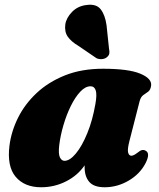

<svg xmlns="http://www.w3.org/2000/svg" viewBox="-20 -775 672 810"><path d="M526 -180Q517 -145 520.5 -131.5Q524 -118 534 -118Q543.5 -118 559 -130Q571 -140 578.8 -141.8Q586.5 -143.5 594 -139.5Q615.5 -128.5 594 -86.5Q570.5 -41 522.8 -13Q475 15 421.5 15Q376 15 356.5 -7.8Q337 -30.5 337 -69.5Q337 -73.5 337 -77.5Q307.5 -34.5 258.5 -9.8Q209.5 15 153.5 15Q83.5 15 46.2 -29Q9 -73 20 -161Q27.5 -220.5 56 -278Q84.5 -335.5 134.2 -382.2Q184 -429 254 -457Q324 -485 414.5 -485Q522 -485 571.8 -464.2Q621.5 -443.5 617.5 -413.5Q615 -395.5 605 -388.2Q595 -381 584.5 -373.8Q574 -366.5 569 -348ZM230 -163.5Q225.5 -125.5 232.8 -111Q240 -96.5 252 -96.5Q274.5 -96.5 300.2 -127.5Q326 -158.5 348.2 -212.8Q370.5 -267 382.5 -336.5Q389.5 -375.5 384 -393.2Q378.5 -411 362 -411Q340 -411 318.5 -388Q297 -365 278.8 -328Q260.5 -291 247.8 -247.5Q235 -204 230 -163.5ZM429.5 -668.5 440 -569Q442.5 -559 441.2 -549.8Q440 -540.5 429.5 -532.5Q420.5 -526 408.5 -525.5Q396.5 -525 387 -529.5L311.5 -581Q279.5 -600 265.5 -620.8Q251.5 -641.5 255.5 -672Q259.5 -699.5 284 -724.8Q308.5 -750 346 -754Q386.5 -759.5 405 -735.5Q423.5 -711.5 429.5 -668.5Z"/></svg>

Font: Fraunces 9pt S000 Black
Style: Italic
Weight: 900
Italic angle: -16°
Version: Version 1.000; ttfautohint (v1.8.3)